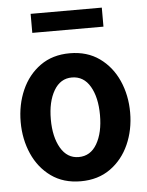

<svg xmlns="http://www.w3.org/2000/svg" viewBox="-51 -722 593 774"><g transform="rotate(-5 245.5 -335.0)"><path d="M245 10Q175 10 125.5 -25.5Q76 -61 50 -120Q24 -179 24 -249Q24 -319 50 -378Q76 -437 125.5 -472.5Q175 -508 245 -508Q315 -508 364.8 -472.5Q414.5 -437 440.8 -378Q467 -319 467 -249Q467 -179 440.8 -120Q414.5 -61 364.8 -25.5Q315 10 245 10ZM245 -88Q293 -88 319 -133Q345 -178 345 -249Q345 -320.5 319 -365.2Q293 -410 245 -410Q198.5 -410 172.2 -365.2Q146 -320.5 146 -249Q146 -178 172.2 -133Q198.5 -88 245 -88ZM102 -603V-680H390V-603Z"/></g></svg>

Font: Cabin Condensed
Style: Bold
Weight: 700
Width: 3
Designer: Pablo Impallari
Foundry: Pablo Impallari. http://www.impallari.com Igino Marini. http://www.ikern.com
Version: Version 3.001; ttfautohint (v1.8.3)